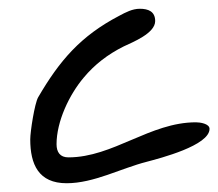

<svg xmlns="http://www.w3.org/2000/svg" viewBox="-20 -574 498 438"><path d="M136 -215C117 -215 109 -227 109 -245C109 -297 138 -358 171 -397C196 -427 226 -450 262 -468C283 -478 334 -498 334 -526C334 -548 318 -554 299 -554C282 -554 267 -546 252 -538C164 -492 116 -436 67 -352C59 -338 49 -274 49 -256C49 -199 68 -156 132 -156C194 -156 256 -190 315 -205C345 -213 458 -242 458 -280C458 -292 436 -295 427 -295C322 -295 238 -215 136 -215Z"/></svg>

Font: ChillLongCangKaiShu Medium
Style: Regular
Weight: 500
Version: Version 3.500;Glyphs 3.1.1 (3135)